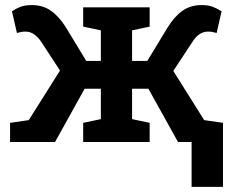

<svg xmlns="http://www.w3.org/2000/svg" viewBox="-20 -557 918 753"><path d="M19.5 0V-75.2L92.8 -85.9L215.3 -280.3L142.6 -391.6Q129.9 -411.1 114.3 -422.1Q98.6 -433.1 79.6 -433.1Q70.8 -433.1 66.9 -432.4Q63 -431.6 46.4 -427.7L26.9 -512.7Q45.4 -524.9 62.5 -531Q79.6 -537.1 105.5 -537.1Q148.4 -537.1 180.4 -514.4Q212.4 -491.7 239.3 -448.2L318.4 -317.9H375.5V-438L306.2 -452.6V-528.3H566.9V-452.6L498 -438V-317.9H557.6L636.7 -448.2Q663.1 -491.7 695.1 -514.4Q727.1 -537.1 770.5 -537.1Q795.9 -537.1 813.2 -530.8Q830.6 -524.4 849.1 -512.7L829.6 -427.7Q813.5 -431.6 809.3 -432.4Q805.2 -433.1 796.4 -433.1Q776.9 -433.1 761.2 -422.1Q745.6 -411.1 733.9 -391.6L659.7 -278.8L780.8 -85.9L854.5 -75.2V0H678.2L562 -209H498V-89.8L566.9 -75.2V0H306.2V-75.2L375.5 -89.8V-209H312L195.8 0ZM731.4 175.8V-67.9H854.5V175.8Z"/></svg>

Font: Roboto Slab LO Medium
Style: Regular
Weight: 500
Designer: Google
Version: Version 2.000